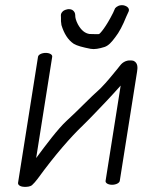

<svg xmlns="http://www.w3.org/2000/svg" viewBox="-20 -708 553 744"><path d="M418.3 -658.5C390.6 -603.2 368.1 -577.5 363.4 -575.9C362.1 -575.7 348.6 -575.3 326.8 -576.3C310.1 -578.8 294.8 -589.9 281.7 -614C274 -628.9 271.2 -640.7 271.6 -648.4C271.6 -656.7 268.4 -664.3 260.3 -669.4C247.6 -676.2 232 -670.5 225.5 -665.9C220 -661.2 215.5 -655.5 215.9 -648.3L216.3 -638.7C215.8 -631.1 216.2 -620.9 217.9 -612.7L217.9 -611.3L218.1 -610.8C228.1 -578 243.2 -553.4 265.7 -538.3C278.6 -530.6 299.8 -524.9 331.1 -518.8C345.9 -516 363.7 -519.3 385.2 -526C400.3 -531.1 412.4 -544.5 426.5 -563.6C441.6 -582.5 455.9 -609.9 469.6 -644.2L477 -660.3C485 -673.8 474.1 -684.4 458.3 -687.5C443.4 -689.8 431.7 -682.9 426.1 -676L425.8 -675.5ZM127.3 -488 50 0C48.6 8.6 58.1 15.4 73.6 16C84 16.4 96 15.7 104.1 9.4C110.9 3.1 118.1 -4.9 125.8 -15.1C194.8 -110.1 255.5 -178.2 298.8 -219.7C315.9 -236.5 331.2 -251.9 344.7 -266.1C374.8 -297 412.7 -337 447.6 -376.4L389.1 -7C387.8 1.2 399.2 8 414.2 8C429.3 8 442.8 1.2 444.1 -7L511.1 -430C513.4 -444.3 515.4 -463.8 498 -472.1C491.8 -474 484.1 -474.4 476.3 -473.5C451.3 -469 442.7 -449.3 435.7 -442C415.4 -417.7 396.2 -392.7 369.9 -366C326.5 -327.4 282.1 -279.8 237.7 -239.5C205.1 -209.6 156.4 -144.7 120.1 -95.5L182.3 -488C183.6 -496.5 172.2 -503 157.2 -503C142.2 -503 128.6 -496.5 127.3 -488Z"/></svg>

Font: MewTooHand
Style: BdIta
Weight: 400
Designer: Mew Too, Robert Jablonski
Version: Version 0.77